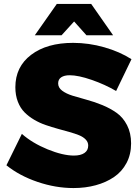

<svg xmlns="http://www.w3.org/2000/svg" viewBox="-20 -932 695 964"><path d="M352.1 -824.2 289.1 -754.9H154.8L265.1 -912.1H438L547.9 -754.9H414.1ZM272 -513.2Q272 -491.7 292.2 -476.6Q312.5 -461.4 344.7 -451.4Q377 -441.4 416 -430.9Q455.1 -420.4 494.1 -404.3Q533.2 -388.2 565.4 -365.5Q597.7 -342.8 617.9 -303.5Q638.2 -264.2 638.2 -211.9Q638.2 -156.7 615.2 -113.5Q592.3 -70.3 552.5 -43.2Q512.7 -16.1 460.9 -2Q409.2 12.2 349.1 12.2Q259.3 12.2 168.7 -18.6Q78.1 -49.3 12.2 -102.1L89.8 -259.8Q142.6 -213.4 219.2 -182.1Q295.9 -150.9 351.1 -150.9Q384.8 -150.9 403.8 -163.8Q422.9 -176.8 422.9 -201.2Q422.9 -218.3 410.4 -231.4Q397.9 -244.6 376.7 -253.2Q355.5 -261.7 328.1 -269.3Q300.8 -276.9 270.3 -285.4Q239.7 -293.9 209.5 -304.2Q179.2 -314.5 151.9 -330.6Q124.5 -346.7 103.3 -367.9Q82 -389.2 69.6 -421.4Q57.1 -453.6 57.1 -494.1Q57.1 -596.7 136.2 -656.7Q215.3 -716.8 347.2 -716.8Q425.8 -716.8 503.7 -694.6Q581.5 -672.4 640.1 -634.8L563 -475.1Q507.3 -507.8 440.2 -531Q373 -554.2 330.1 -554.2Q302.7 -554.2 287.4 -543.9Q272 -533.7 272 -513.2Z"/></svg>

Font: Montserrat-Arabic ExtraBold
Style: Regular
Weight: 800
Designer: Mohamed Gaber
Foundry: Kief Type Foundry
Version: Version 5.008;PS 005.008;hotconv 1.0.88;makeotf.lib2.5.64775